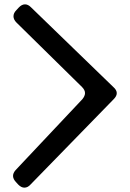

<svg xmlns="http://www.w3.org/2000/svg" viewBox="-20 -801 597 883"><path d="M64 48Q78 62 92 62Q108 62 121 47L503 -345Q532 -374 501 -401L122 -768Q109 -781 95 -781Q80 -781 66 -766L55 -754Q42 -741 42 -726Q42 -711 56 -697L357 -401Q371 -387 371 -373Q371 -360 359 -345L52 -19Q27 9 54 37Z"/></svg>

Font: WDXL Lubrifont TC
Style: Regular
Weight: 400
Designer: [WDXL Lubrifont] Copyright 2020-2022 (c) NightFurySL2001, Skr-ZERO; [ZCOOL QingKe HuangYou] Copyright 2018-2022 (c) The 
Version: Version 2.001;hotconv 1.1.1;makeotfexe 2.6.0